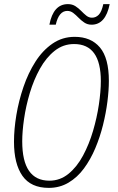

<svg xmlns="http://www.w3.org/2000/svg" viewBox="-20 -903 573 933"><path d="M217 10Q130 10 89 -48.5Q48 -107 48 -214Q48 -275 59.5 -344Q71 -413 94 -480.5Q117 -548 152 -603Q187 -658 235 -691Q283 -724 343 -724Q422 -724 465.5 -672.5Q509 -621 509 -510Q509 -465 502 -409.5Q495 -354 480.5 -295.5Q466 -237 443 -182.5Q420 -128 388 -84.5Q356 -41 313 -15.5Q270 10 217 10ZM220 -25Q272 -25 313 -58.5Q354 -92 383.5 -147Q413 -202 432 -266.5Q451 -331 460.5 -395Q470 -459 470 -509Q470 -689 340 -689Q287 -689 245.5 -656Q204 -623 174 -569Q144 -515 125 -451.5Q106 -388 97 -326Q88 -264 88 -216Q88 -25 220 -25ZM220 -783Q239 -883 310 -883Q331 -883 346.5 -873Q362 -863 374.5 -850Q387 -837 399.5 -827Q412 -817 427 -817Q446 -817 460 -831.5Q474 -846 482 -883H513Q493 -783 425 -783Q405 -783 389.5 -793.5Q374 -804 361.5 -817Q349 -830 336 -840Q323 -850 307 -850Q266 -850 251 -783Z"/></svg>

Font: Noto Sans Condensed ExtraLight
Style: Italic
Weight: 200
Width: 3
Italic angle: -12°
Designer: Monotype Design Team
Foundry: Monotype Imaging Inc.
Version: Version 2.013; ttfautohint (v1.8.4.7-5d5b)